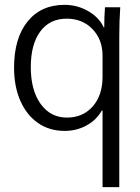

<svg xmlns="http://www.w3.org/2000/svg" viewBox="-20 -530 579 792"><path d="M403 -74H400Q378 -35 337 -12.5Q296 10 247 10Q184 10 137 -22.5Q90 -55 64 -114Q38 -173 38 -251Q38 -372 93.5 -441Q149 -510 246 -510Q299 -510 344 -484Q389 -458 408 -417H410Q410 -457 413 -500H476Q472 -444 472 -376V242H403ZM403 -213V-300Q403 -367 361.5 -410Q320 -453 255 -453Q185 -453 146 -400Q107 -347 107 -253Q107 -158 147.5 -101.5Q188 -45 256 -45Q322 -45 362.5 -91Q403 -137 403 -213Z"/></svg>

Font: Sarabun Light
Style: Regular
Weight: 300
Designer: Suppakit Chalermlarp | Katatrad Co.,Ltd.
Foundry: Cadson Demak Co.,Ltd.
Version: Version 1.000; ttfautohint (v1.6)